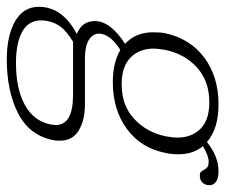

<svg xmlns="http://www.w3.org/2000/svg" viewBox="-84 -451 663 565"><g transform="rotate(90 247.5 -168.5)"><path d="M510 -454Q510 -441 502.5 -433Q495 -425 482 -425Q474 -425 471 -428Q468 -431 465 -437Q461 -444 456.5 -447.5Q452 -451 440 -451Q423 -451 395 -434Q419 -406 419 -361Q419 -341 415 -324Q401 -252 344.5 -210.5Q288 -169 207 -169Q150 -169 112 -191Q71 -165 65 -137Q64 -134 64 -128Q64 -110 82.5 -98.5Q101 -87 135 -87H272Q318 -87 348.5 -69Q379 -51 379 -13Q379 1 377 8Q363 77 298 110Q233 143 140 143Q70 143 27.5 118.5Q-15 94 -15 49Q-15 -21 65 -63Q27 -78 27 -116Q27 -162 94 -205Q60 -236 60 -288Q60 -311 63 -324Q79 -397 135 -438.5Q191 -480 272 -480Q344 -480 383 -446Q425 -480 469 -480Q490 -480 500 -472.5Q510 -465 510 -454ZM370 -358Q370 -401 344 -427Q318 -453 266 -453Q204 -453 164 -417Q124 -381 112 -324Q108 -300 108 -290Q108 -247 134.5 -221Q161 -195 213 -195Q275 -195 314.5 -231.5Q354 -268 366 -324Q370 -348 370 -358ZM27 23Q25 30 25 42Q25 79 58 97.5Q91 116 151 116Q226 116 273.5 90Q321 64 331 15Q333 3 333 -1Q333 -52 244 -52H88Q58 -34 44.5 -16.5Q31 1 27 23Z"/></g></svg>

Font: Taviraj ExtraLight
Style: Italic
Weight: 275
Italic angle: -12°
Designer: Katatrad Team
Foundry: CadsonDemak
Version: Version 1.001